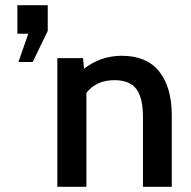

<svg xmlns="http://www.w3.org/2000/svg" viewBox="-20 -720 737 740"><path d="M51 -481 89 -590H47V-700H164V-601L106 -481ZM642 -276V0H531V-269Q531 -343 505.5 -377Q480 -411 421 -411Q351 -411 313 -362V0H201V-496H300L304 -455Q368 -505 449 -505Q546 -505 594 -444Q642 -383 642 -276Z"/></svg>

Font: Cabin SemiBold
Style: Regular
Weight: 600
Designer: Pablo Impallari
Foundry: Pablo Impallari. http://www.impallari.com Igino Marini. http://www.ikern.com
Version: Version 2.200